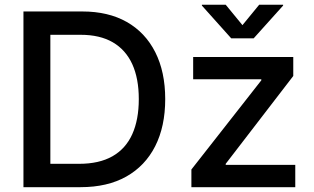

<svg xmlns="http://www.w3.org/2000/svg" viewBox="-20 -775 1300 795"><path d="M313.5 0H133.8V-96.7H307.6Q390.6 -96.7 445.6 -127.9Q500.5 -159.2 527.6 -219.2Q554.7 -279.3 554.7 -364.7Q554.7 -450.2 527.6 -509.5Q500.5 -568.8 447 -599.9Q393.6 -630.9 314 -630.9H130.4V-727.5H320.8Q428.2 -727.5 504.9 -684.1Q581.5 -640.6 622.8 -559.1Q664.1 -477.5 664.1 -364.7Q664.1 -251.5 622.6 -169.7Q581.1 -87.9 502.9 -43.9Q424.8 0 313.5 0ZM188.5 -727.5V0H77.1V-727.5ZM772.5 0V-73.2L1062 -442.4V-446.8H779.8V-539.1H1194.3V-460.4L914.6 -96.7V-92.3H1202.6V0ZM914.6 -755.4 983.9 -670.9 1053.2 -755.4H1152.3V-752L1030.3 -616.2H937.5L815.9 -752V-755.4Z"/></svg>

Font: Inter 18pt Medium
Style: Regular
Weight: 500
Designer: Rasmus Andersson
Foundry: rsms
Version: Version 4.001;git-66647c0bb